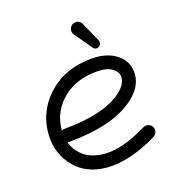

<svg xmlns="http://www.w3.org/2000/svg" viewBox="-124 -771 812 879"><g transform="rotate(-20 282.0 -331.0)"><path d="M118.2 -165.5Q125 -140.6 140.6 -119.1Q180.2 -63.5 264.6 -57.6Q349.1 -51.8 468.8 -111.3Q480.5 -117.2 493.2 -112.8Q505.9 -108.4 511.5 -96.7Q517.1 -85 512.9 -72.5Q508.8 -60.1 497.1 -54.2Q361.8 12.7 253.7 5.4Q145.5 -2 88.4 -82.5Q40 -151.4 50.8 -243.2Q61.5 -335 128.4 -401.9Q214.8 -488.3 354.5 -487.8Q424.8 -487.8 469.7 -453.6Q521.5 -413.6 514.9 -349.6Q508.3 -285.6 436 -236.8Q329.6 -164.6 126 -164.6Q122.1 -164.6 118.2 -165.5ZM112.8 -225.1Q119.1 -228 126 -228Q310.1 -228 400.9 -289.6Q448.2 -321.8 452.1 -358.4Q455.1 -385.3 429.2 -404.8Q403.3 -424.3 355 -424.3Q241.2 -424.3 173.3 -356.9Q118.7 -302.2 112.8 -225.1ZM368.7 -653.3 404.3 -572.3Q423.8 -539.6 403.8 -527.8Q383.8 -516.1 370.1 -540.5L313.5 -621.1Q304.2 -637.2 313 -653.1Q321.8 -668.9 340.6 -669.4Q359.4 -669.9 368.7 -653.3Z"/></g></svg>

Font: Chilanka
Style: Regular
Weight: 400
Designer: Santhosh Thottingal <santhosh.thottingal@gmail.com>
Foundry: Swathanthra Malayalam Computing(SMC)
Version: Version 1.3; 20181103